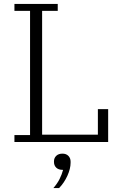

<svg xmlns="http://www.w3.org/2000/svg" viewBox="-20 -718 621 971"><path d="M53 -35H132V-663H53V-698H272V-663H193V-37H475V-166H527V0H53ZM250 233Q270 210 281.5 187Q293 164 299 141H297Q276 141 264.5 130Q253 119 253 101V98Q253 81 264.5 70Q276 59 296 59Q315 59 326 70.5Q337 82 337 99V105Q337 135 321 170.5Q305 206 279 233H250Z"/></svg>

Font: IBM Plex Serif Light
Style: Regular
Weight: 300
Designer: Mike Abbink, Paul van der Laan, Pieter van Rosmalen
Foundry: Bold Monday
Version: Version 3.001